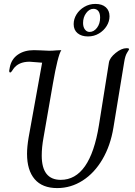

<svg xmlns="http://www.w3.org/2000/svg" viewBox="-20 -950 691 980"><path d="M118 -165Q118 -200 126 -248L195 -630Q190 -630 170 -632Q134 -635 131 -635Q74 -635 48 -598Q46 -595 41 -587.5Q36 -580 32 -580Q27 -580 27 -589Q27 -591 30 -606Q38 -648 71 -671Q104 -694 153 -694L186 -693Q214 -691 231 -691Q249 -691 269 -693L293 -694Q275 -667 250 -523L202 -247Q193 -198 193 -156Q193 -32 290 -32Q440 -32 485 -311L536 -631Q540 -655 570 -679.5Q600 -704 626 -704Q639 -704 639 -699Q639 -697 629 -681.5Q619 -666 614 -634L559 -299Q544 -207 503 -137Q462 -67 402 -28.5Q342 10 272 10Q196 10 157 -35.5Q118 -81 118 -165ZM356 -827Q356 -853 370.5 -876.5Q385 -900 410.5 -915Q436 -930 467 -930Q501 -930 520 -913Q539 -896 539 -867Q539 -841 524.5 -817.5Q510 -794 485 -779Q460 -764 429 -764Q396 -764 376 -780.5Q356 -797 356 -827ZM491 -860Q491 -882 482 -893.5Q473 -905 457 -905Q436 -905 420 -883.5Q404 -862 404 -833Q404 -812 413.5 -799.5Q423 -787 437 -787Q459 -787 475 -808Q491 -829 491 -860Z"/></svg>

Font: Charm
Style: Regular
Weight: 400
Designer: Katatrad Aksorn Co.,Ltd.
Foundry: Cadson Demak Co.,Ltd.
Version: Version 1.001